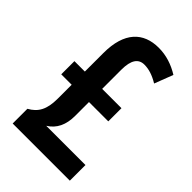

<svg xmlns="http://www.w3.org/2000/svg" viewBox="-219 -805 886 886"><g transform="rotate(45 224.5 -362.0)"><path d="M272 -724C172 -724 108 -663 108 -526V-405H40V-319H108V-228C108 -157 87 -121 42 -96V0H415V-102H159C201 -128 221 -170 221 -229V-319H347V-405H221V-530C221 -594 242 -622 280 -622C309 -622 338 -613 373 -592L408 -683C366 -709 321 -724 272 -724Z"/></g></svg>

Font: Noto Sans Gurmukhi UI ExtraCondensed SemiBold
Style: Regular
Weight: 600
Width: 2
Designer: Jelle Bosma - Monotype Design Team
Foundry: Monotype Imaging Inc.
Version: Version 2.004